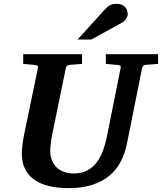

<svg xmlns="http://www.w3.org/2000/svg" viewBox="-20 -949 831 985"><path d="M725.1 -616.2Q718.3 -615.2 714.4 -611.1Q710.4 -606.9 709 -600.1L631.8 -214.8Q621.6 -162.6 599.4 -120.1Q577.1 -77.6 540.8 -47.4Q504.4 -17.1 452.6 -0.5Q400.9 16.1 332 16.1Q276.4 16.1 231.9 5.6Q187.5 -4.9 156.5 -26.6Q125.5 -48.3 108.6 -82Q91.8 -115.7 91.8 -162.1Q91.8 -176.3 95 -203.9Q98.1 -231.4 105 -265.1L174.8 -601.1Q176.3 -609.9 170.9 -612.5Q165.5 -615.2 154.8 -616.2Q146.5 -616.7 137.2 -617.7Q128.9 -618.7 118.9 -619.4Q108.9 -620.1 99.1 -621.1V-670.9H400.9V-621.1Q389.2 -620.1 378.2 -619.4Q367.2 -618.7 358.4 -617.7Q348.1 -616.7 338.9 -616.2Q330.1 -615.2 324.7 -612.1Q319.3 -608.9 317.9 -600.1L249 -265.1Q243.2 -236.3 240.5 -213.4Q237.8 -190.4 237.8 -176.8Q237.8 -145 248 -122.6Q258.3 -100.1 275.1 -85.9Q292 -71.8 313.7 -65.4Q335.4 -59.1 357.9 -59.1Q397 -59.1 425.5 -73.5Q454.1 -87.9 474.1 -113.3Q494.1 -138.7 507.3 -173.8Q520.5 -209 528.8 -250L599.1 -601.1Q600.6 -609.9 596.4 -612.5Q592.3 -615.2 580.1 -616.2Q570.8 -616.7 561.5 -617.7Q553.2 -618.7 543 -619.4Q532.7 -620.1 522.9 -621.1V-670.9H791V-621.1ZM635.3 -876.5Q635.3 -871.6 633.3 -865.5Q631.3 -859.4 627.7 -853.5Q624 -847.7 619.4 -842.5Q614.7 -837.4 608.9 -834.5L448.2 -746.1H377.9L515.1 -897.5Q523.4 -906.7 530.5 -912.8Q537.6 -918.9 544.9 -922.6Q552.2 -926.3 560.1 -927.7Q567.9 -929.2 578.1 -929.2Q594.2 -929.2 605.2 -924.3Q616.2 -919.4 622.8 -911.9Q629.4 -904.3 632.3 -894.8Q635.3 -885.3 635.3 -876.5Z"/></svg>

Font: Charis SIL Phon
Style: Bold Italic
Weight: 700
Italic angle: -11°
Foundry: SIL International
Version: Version 5.000